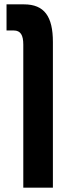

<svg xmlns="http://www.w3.org/2000/svg" viewBox="-20 -622 317 882"><path d="M87 240H223V-429C223 -546 184 -602 90 -602H10V-482H43C75 -482 87 -460 87 -417Z"/></svg>

Font: Noto Sans Hebrew ExtraCondensed
Style: Bold
Weight: 700
Width: 2
Designer: Monotype Design Team
Foundry: Monotype Imaging Inc.
Version: Version 2.004